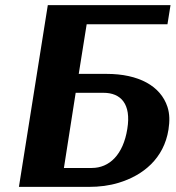

<svg xmlns="http://www.w3.org/2000/svg" viewBox="-20 -731 687 751"><path d="M54 0H327C369 0 408 -5 444 -16C540 -45 621 -111 639 -224C644 -257 644 -285 635 -313C608 -395 522 -442 397 -442H288L319 -636H635L647 -711H167ZM230 -74 276 -368H385C452 -368 494 -325 478 -227C462 -126 408 -74 339 -74Z"/></svg>

Font: Aerodynamic
Style: BdObl
Weight: 500
Designer: Google
Version: Version 2.000980; 2014